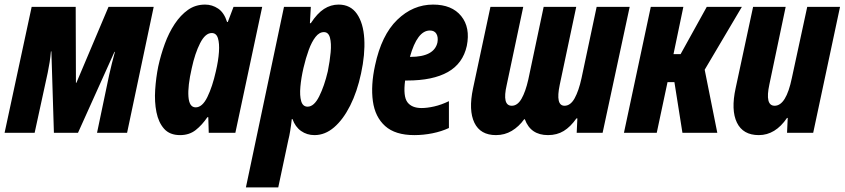

<svg xmlns="http://www.w3.org/2000/svg" viewBox="-31 -579 3682 837"><path d="M-11 0 107 -549H299L300 -218H302L442 -549H639L523 0H392L445 -253Q451 -279 457 -303.5Q463 -328 470 -353H468L309 0H204L193 -355H191Q189 -331 185.5 -308.5Q182 -286 177 -262L120 0Z M754 10Q709 10 684.5 -17.5Q660 -45 651 -90Q642 -135 645.5 -188Q649 -241 659 -290Q670 -340 687.5 -388Q705 -436 730.5 -474.5Q756 -513 788.5 -536Q821 -559 863 -559Q894 -559 920 -541.5Q946 -524 959 -483H962L987 -549H1112L995 0H879L877 -68H873Q850 -34 822 -12Q794 10 754 10ZM822 -111Q851 -111 873 -156Q895 -201 910 -268Q921 -315 923.5 -352.5Q926 -390 919 -412.5Q912 -435 892 -435Q864 -435 841.5 -391Q819 -347 805 -282Q787 -204 790.5 -157.5Q794 -111 822 -111Z M1041 238 1207 -549H1324L1320 -478H1324Q1352 -521 1381.5 -540Q1411 -559 1445 -559Q1497 -559 1525 -518.5Q1553 -478 1557 -410Q1561 -342 1543 -259Q1526 -179 1495.5 -118.5Q1465 -58 1425.5 -24Q1386 10 1340 10Q1307 10 1281.5 -8Q1256 -26 1244 -60H1241Q1238 -32 1234 -8Q1230 16 1226 31L1182 238ZM1310 -114Q1338 -114 1360.5 -159Q1383 -204 1398 -268Q1407 -313 1410.5 -351.5Q1414 -390 1407.5 -414.5Q1401 -439 1381 -439Q1361 -439 1344.5 -418Q1328 -397 1315 -361.5Q1302 -326 1292 -283Q1282 -240 1278.5 -201Q1275 -162 1282 -138Q1289 -114 1310 -114Z M1775 10Q1692 10 1648 -29.5Q1604 -69 1594.5 -138Q1585 -207 1604 -294Q1632 -426 1700.5 -492.5Q1769 -559 1857 -559Q1939 -559 1979.5 -509Q2020 -459 2004 -379Q1987 -302 1921.5 -265Q1856 -228 1744 -228H1735Q1726 -159 1745 -133.5Q1764 -108 1807 -108Q1831 -108 1862 -115Q1893 -122 1926 -138V-21Q1894 -6 1854.5 2Q1815 10 1775 10ZM1843 -446Q1788 -446 1756 -331H1758Q1862 -331 1876 -394Q1880 -417 1871.5 -431.5Q1863 -446 1843 -446Z M2131 10Q2063 10 2037 -44Q2011 -98 2031 -193L2107 -549H2250L2178 -209Q2157 -118 2200 -118Q2225 -118 2242.5 -148.5Q2260 -179 2272 -232L2339 -549H2481L2409 -209Q2390 -118 2430 -118Q2456 -118 2474 -150.5Q2492 -183 2504 -238L2570 -549H2714L2596 0H2483L2486 -63H2482Q2456 -26 2426.5 -8Q2397 10 2358 10Q2282 10 2257 -59H2254Q2231 -27 2200 -8.5Q2169 10 2131 10Z M2689 0 2806 -549H2948L2905 -343H2936L3050 -549H3203L3041 -275L3096 0H2944L2909 -221H2879L2832 0Z M3277 10Q3208 10 3181.5 -44.5Q3155 -99 3176 -195L3252 -549H3394L3323 -211Q3303 -118 3346 -118Q3396 -118 3421 -239L3488 -549H3631L3514 0H3400L3403 -65H3400Q3349 10 3277 10Z"/></svg>

Font: Noto Sans ExtraCondensed ExtraBold
Style: Italic
Weight: 800
Width: 2
Italic angle: -12°
Designer: Monotype Design Team
Foundry: Monotype Imaging Inc.
Version: Version 2.013; ttfautohint (v1.8.4.7-5d5b)